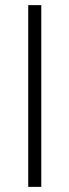

<svg xmlns="http://www.w3.org/2000/svg" viewBox="-20 -727 270 747"><path d="M140.6 0H89.8V-707H140.6Z"/></svg>

Font: Pretendard Std ExtraLight
Style: Regular
Weight: 200
Designer: Base glyphs from Inter by Rasmus Andersson; Hangeul glyphs from Noto Sans CJK(Source Han Sans) by Jang Soo-young and Kan
Foundry: Kil Hyung-jin
Version: Version 1.309